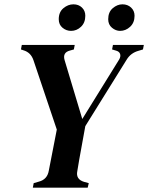

<svg xmlns="http://www.w3.org/2000/svg" viewBox="-20 -869 686 889"><path d="M132 0 136 -21 160 -28Q199 -38 206 -79L243 -269L135 -590Q123 -626 89 -636L77 -640L81 -661H326L322 -640L304 -635Q269 -626 279 -591L361 -318L532 -594Q540 -608 536 -619.5Q532 -631 516 -635L499 -640L503 -661H646L642 -640L622 -634Q585 -624 566 -592L375 -285Q367 -239 356.5 -183Q346 -127 338 -77Q330 -39 369 -27L391 -21L386 0ZM309 -726Q287 -726 269.5 -740.5Q252 -755 252 -780Q252 -813 273.5 -831Q295 -849 320 -849Q344 -849 359.5 -834Q375 -819 375 -796Q375 -764 355 -745Q335 -726 309 -726ZM536 -726Q516 -726 498.5 -740.5Q481 -755 481 -780Q481 -813 502 -831Q523 -849 547 -849Q571 -849 587 -834Q603 -819 603 -796Q603 -764 582.5 -745Q562 -726 536 -726Z"/></svg>

Font: DM Serif Text
Style: Italic
Weight: 400
Italic angle: -12°
Designer: Colophon Foundry, Frank Grießhammer
Foundry: Colophon Foundry
Version: Version 5.100; ttfautohint (v1.8.2)